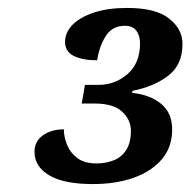

<svg xmlns="http://www.w3.org/2000/svg" viewBox="-20 -844 480 484"><path d="M214 -380Q141 -380 104 -402.1Q67 -424.2 67 -461Q67 -488 88.4 -503Q109.8 -518 141 -518Q141 -499 149 -479Q157 -459 175 -445.5Q193 -432 223 -432Q247 -432 267 -440Q287 -448 298.5 -466.5Q310 -485 310 -514.3Q310 -541.8 288 -562.4Q266 -583 219 -583H186L194.2 -630H228Q270 -630 301.5 -657.3Q333 -684.7 333 -734.5Q333 -754 323.8 -766.5Q314.7 -779 294.7 -779Q263 -779 246.5 -753Q230 -727 225 -692Q188.2 -692 166.1 -703Q144 -714 144 -738.2Q144 -762.4 163 -781.6Q182 -800.8 216.9 -812.4Q251.8 -824 301.1 -824Q372 -824 406 -797.5Q440 -771 440 -733Q440 -681 404.5 -653.5Q369 -626 314 -615L313 -610Q359 -605 386.5 -582Q414 -559 414 -518Q414 -473 388 -442.5Q362 -412 317.1 -396Q272.2 -380 214 -380Z"/></svg>

Font: NotoSerifTamilSlanted
Style: Italic
Weight: 400
Italic angle: -12°
Designer: Indian Type Foundry, Tom Grace, and the Monotype Design Team
Foundry: Monotype Imaging Inc.
Version: Version 2.001